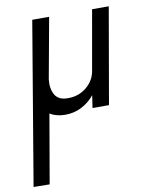

<svg xmlns="http://www.w3.org/2000/svg" viewBox="-95 -524 707 907"><g transform="rotate(-10 258.5 -70.0)"><path d="M204 -460 151 -169Q146 -124 163.5 -94.5Q181 -65 227 -66Q278 -66 315.5 -97.5Q353 -129 360 -176L410 -460H490L410 0H331L340 -60Q314 -28 278 -9.5Q242 9 200 9Q156 9 126 -10L69 320L-8 319L123 -460Z"/></g></svg>

Font: Jost*
Style: Italic
Weight: 400
Italic angle: -10°
Version: Version 3.7